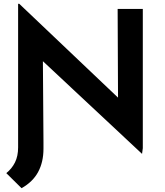

<svg xmlns="http://www.w3.org/2000/svg" viewBox="-20 -779 866 1007"><path d="M725 28 205 -458 208 -34V-33V1Q208 71 180 123Q152 175 93 208L13 129Q42 106 58.5 73Q75 40 75 -6V-759H81L599 -267L597 -732H729V-2Z"/></svg>

Font: Reem Kufi SemiBold
Style: Regular
Weight: 600
Designer: Khaled Hosny
Version: Version 1.001